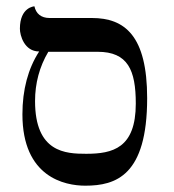

<svg xmlns="http://www.w3.org/2000/svg" viewBox="-20 -577 550 608"><path d="M250 11C347 11 446 -21 446 -266C446 -464 375 -520 271 -520H137C110 -520 94 -534 89 -557C89 -557 43 -555 43 -486C43 -465 57 -414 104 -414C69 -360 51 -293 51 -215C51 -16 185 11 250 11ZM289 -413C385 -413 410 -355 410 -249C410 -108 337 -90 253 -90C188 -90 91 -94 91 -257C91 -313 105 -366 133 -413Z"/></svg>

Font: Libertinus Serif Display
Style: Regular
Weight: 400
Designer: Philipp H. Poll, Khaled Hosny
Foundry: Caleb Maclennan
Version: Version 7.050;RELEASE